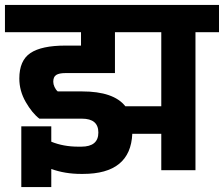

<svg xmlns="http://www.w3.org/2000/svg" viewBox="-30 -687 904 775"><path d="M854 -557H759V0H621V-147H504Q497 15 305 15H297Q232 15 177 -5V68H56V-177H177V-115Q226 -95 286 -95H298Q367 -95 367 -152Q367 -208 301 -208H129Q100 -230 74 -275Q48 -320 48 -370Q48 -443 93 -473Q138 -503 234 -503H297V-557H-10V-667H854ZM621 -557H434V-392H234Q209 -392 197 -384.5Q185 -377 185 -357Q185 -347 190 -336Q195 -325 203 -318H301Q429 -318 476 -258H621Z"/></svg>

Font: Biryani ExtraBold
Style: Regular
Weight: 800
Designer: Dan Reynolds and Mathieu Reguer
Foundry: Dan Reynolds and Mathieu Reguer
Version: Version 1.004; ttfautohint (v1.1) -l 5 -r 5 -G 72 -x 0 -D la